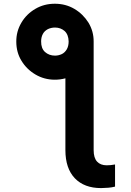

<svg xmlns="http://www.w3.org/2000/svg" viewBox="-20 -780 692 1012"><path d="M324.7 11.2V-483.9L473.6 -560.5V11.2Q473.6 52.2 491.7 71.8Q509.8 91.3 542.5 91.3Q548.3 91.3 563 90.3Q569.3 89.8 586.4 86.9V203.6Q569.3 208 551.3 209.5Q526.9 211.4 512.7 211.4Q424.3 211.4 374.5 159.7Q324.7 107.4 324.7 11.2ZM65.9 -560.5Q65.4 -614.3 92.8 -660.6Q119.6 -706.1 166.5 -733.4Q212.4 -760.3 269 -760.3Q325.7 -760.3 371.6 -733.4Q417.5 -706.5 446.3 -660.6Q474.1 -614.7 473.6 -560.5Q473.6 -505.4 445.8 -460Q416.5 -413.6 371.6 -387.2Q325.2 -359.9 269 -359.9Q213.4 -359.9 167 -387.2Q120.1 -415 93.3 -459.5Q65.9 -503.9 65.9 -560.5ZM270 -486.8Q288.6 -486.8 306.2 -495.1Q321.8 -502.9 332 -520Q341.8 -537.1 341.8 -562Q340.8 -598.1 320.3 -616.7Q299.3 -634.8 270 -634.8Q250 -634.8 232.4 -626.5Q214.8 -617.2 206.5 -602.1Q196.8 -585 196.8 -562Q196.3 -524.9 217.3 -505.9Q238.8 -486.8 270 -486.8Z"/></svg>

Font: My Font
Style: Bold
Weight: 500
Designer: Rasmus Andersson
Foundry: rsms
Version: Version 0.001